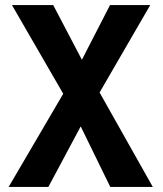

<svg xmlns="http://www.w3.org/2000/svg" viewBox="-20 -734 640 754"><path d="M14 0 263 -425 260 -311 27 -714H189L338 -430H266L412 -714H570L337 -312L340 -426L580 0H413L263 -307H334L170 0Z"/></svg>

Font: Noto Sans Mono
Style: Bold
Weight: 700
Designer: Monotype Design Team
Foundry: Monotype Imaging Inc.
Version: Version 2.014